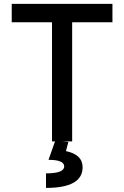

<svg xmlns="http://www.w3.org/2000/svg" viewBox="-20 -713 626 968"><path d="M242.2 0V-600.6H39.1V-693.4H546.9V-600.6H343.8V0ZM211.9 234.4V161.1Q303.7 161.1 303.7 126Q303.7 92.8 224.6 92.8L258.3 -2.9L324.7 2.4L312.5 48.8Q396.5 66.4 396.5 130.4Q396.5 234.4 211.9 234.4Z"/></svg>

Font: Cascadia Mono PL
Style: Regular
Weight: 400
Monospace: yes
Designer: Aaron Bell
Foundry: Saja Typeworks
Version: Version 2404.023; ttfautohint (v1.8.4)